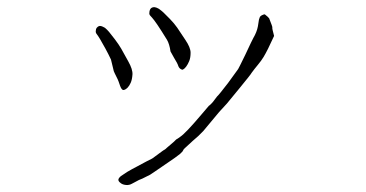

<svg xmlns="http://www.w3.org/2000/svg" viewBox="-20 -487 1040 545"><path d="M384 20Q375 23 363 30Q352 36 349 37Q342 39 337 38Q328 37 323 33Q316 28 316 23.5Q316 19 323 13Q324 12 341 1Q346 -2 355 -7Q407 -35 412 -37Q427 -48 442 -59Q452 -65 453 -67Q453 -67 474 -85Q479 -90 480 -91Q484 -93 492 -99Q507 -109 551 -161Q573 -187 574 -188Q575 -188 576 -188Q575 -188 577 -190Q584 -196 596 -213Q600 -216 627 -251L656 -291Q657 -292 676 -331Q697 -376 699 -379Q709 -396 712 -412Q713 -421 715 -431Q717 -436 717 -437Q718 -441 724 -444Q730 -447 732 -446Q741 -439 744 -435Q754 -410 753 -409Q752 -407 758 -385Q739 -343 728 -325Q722 -315 712 -303Q702 -291 694 -280Q693 -277 661 -238Q629 -199 624 -193Q619 -188 602 -169Q562 -121 557 -115Q544 -101 527 -87Q505 -67 502 -64Q500 -61 498 -57Q495 -54 491 -50Q477 -39 456 -25Q453 -23 418 1Q414 4 406 9ZM295 -318Q288 -333 279 -349.5Q270 -366 264 -376Q258 -386 254 -391Q251 -395 252 -400Q252 -405 254.5 -408Q257 -411 260 -412.5Q263 -414 267 -413Q271 -412 278 -408Q284 -403 289.5 -396.5Q295 -390 306 -375.5Q317 -361 324 -349Q331 -337 344 -313Q357 -290 356 -275.5Q355 -261 351 -252Q347 -243 342 -238Q337 -233 333 -232Q326 -229 321 -243Q316 -258 314 -262Q303 -284 303 -285Q296 -315 295 -318ZM454 -374Q452 -377 439 -398Q425 -420 418 -429Q411 -438 407 -442Q403 -446 404 -451Q404 -456 406 -460Q408 -464 411.5 -465.5Q415 -467 419.5 -466.5Q424 -466 431 -462Q438 -457 444 -451.5Q450 -446 462.5 -433Q475 -420 483 -408.5Q491 -397 506 -374Q521 -352 521 -337.5Q521 -323 517 -313.5Q513 -304 508.5 -298Q504 -292 500 -290Q498 -288 493 -291Q488 -294 486 -300Q484 -307 474 -323Q465 -339 464 -341Q461 -362 454 -374Z"/></svg>

Font: ToneOZ-Tsuipita-TC
Style: Tsuipita-TC
Weight: 400
Designer: :Jeffrey Xuan (Chih-Lin Hsuan)  :
Foundry: jeffreyx@gmail.com, cjkFonts.io
Version: Version 0.24071